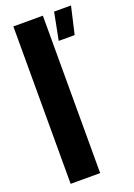

<svg xmlns="http://www.w3.org/2000/svg" viewBox="-152 -859 639 917"><g transform="rotate(-20 167.0 -400.0)"><path d="M41 0V-800H191V0ZM221 -661 248 -800H334L302 -661Z"/></g></svg>

Font: Big Shoulders Stencil Display Black
Style: Regular
Weight: 900
Designer: Patric King
Foundry: XO Type Co
Version: Version 1.000